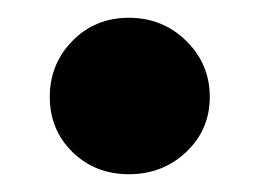

<svg xmlns="http://www.w3.org/2000/svg" viewBox="-20 -184 292 216"><path d="M189.5 -13Q163 12 125 12Q87 12 61.5 -13Q36 -38 36 -75Q36 -112 61.5 -138Q87 -164 125 -164Q163 -164 189.5 -138Q216 -112 216 -75Q216 -38 189.5 -13Z"/></svg>

Font: Overpass Heavy
Style: Regular
Weight: 900
Designer: Delve Withrington, Thomas Jockin
Foundry: Delve Fonts
Version: Version 3.000;DELV;Overpass